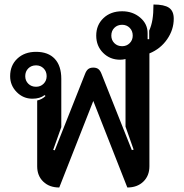

<svg xmlns="http://www.w3.org/2000/svg" viewBox="-20 -823 816 852"><path d="M145 -85V-377Q167 -382 182 -397L178 -401Q157 -385 124 -385Q83 -385 54 -414.5Q25 -444 25 -485Q25 -533 57 -563Q89 -593 140 -593Q194 -593 223 -562Q252 -531 252 -473V-259L216 -158L223 -156L357 -494Q363 -510 371.5 -516.5Q380 -523 394 -523Q408 -523 416.5 -516.5Q425 -510 431 -494L565 -157L573 -159L537 -261V-561Q525 -558 513 -558Q468 -558 437.5 -588.5Q407 -619 407 -665Q407 -712 439 -742.5Q471 -773 522 -773Q569 -773 602 -745Q635 -717 635 -676V-649H642V-687Q652 -709 656.5 -736Q661 -763 661 -803Q709 -803 730 -788.5Q751 -774 751 -740Q751 -691 721.5 -648.5Q692 -606 643 -586V-85Q643 -43 616 -17Q589 9 545 9L394 -375L243 9Q199 9 172 -17Q145 -43 145 -85ZM569 -665Q569 -686 555.5 -699.5Q542 -713 522 -713Q501 -713 487.5 -699.5Q474 -686 474 -665Q474 -645 487.5 -631.5Q501 -618 522 -618Q542 -618 555.5 -631.5Q569 -645 569 -665ZM187 -485Q187 -506 173.5 -519.5Q160 -533 140 -533Q119 -533 105.5 -519.5Q92 -506 92 -485Q92 -465 105.5 -451.5Q119 -438 140 -438Q160 -438 173.5 -451.5Q187 -465 187 -485Z"/></svg>

Font: K2D SemiBold
Style: Regular
Weight: 600
Designer: Katatrad Aksorn Co.,Ltd.
Foundry: Cadson Demak Co.,Ltd.
Version: Version 1.000; ttfautohint (v1.6)